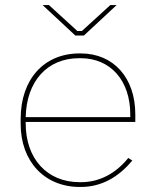

<svg xmlns="http://www.w3.org/2000/svg" viewBox="-20 -737 622 762"><path d="M279 -596H313L443 -717H418L305 -614H287L174 -717H149ZM297 5H301C381 5 450 -33 505 -100L489 -110C440 -49 375 -14 302 -14H296C166 -14 82 -108 82 -247V-253H517V-283C517 -428 431 -525 300 -525H296C154 -525 62 -422 62 -265V-245C62 -97 156 5 297 5ZM82 -272C85 -414 167 -506 294 -506H300C419 -506 497 -417 497 -283V-272Z"/></svg>

Font: Fixel Text Thin
Style: Regular
Weight: 100
Width: 4
Designer: AlfaBravo + MacPaw
Foundry: Kyrylo Tkachov, Marchela Mozhyna, Serhii Makarenko, Maria Weinstein, Zakhar Kryvoshyya
Version: Version 1.211